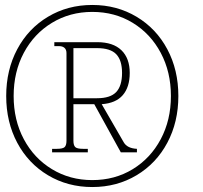

<svg xmlns="http://www.w3.org/2000/svg" viewBox="-20 -744 820 774"><path d="M699 -357Q699 -252 654.5 -168.5Q610 -85 530.5 -37.5Q451 10 352 10Q253 10 173.5 -37.5Q94 -85 49.5 -168.5Q5 -252 5 -357Q5 -462 49.5 -545.5Q94 -629 173.5 -676.5Q253 -724 352 -724Q451 -724 530.5 -676.5Q610 -629 654.5 -545.5Q699 -462 699 -357ZM669 -357Q669 -454 628 -531Q587 -608 515 -652Q443 -696 352 -696Q262 -696 189.5 -652Q117 -608 76 -531Q35 -454 35 -357Q35 -260 76 -183Q117 -106 189.5 -62Q262 -18 352 -18Q443 -18 515 -62Q587 -106 628 -183Q669 -260 669 -357ZM532 -144V-130H467L360 -324H276V-177Q276 -158 283.5 -151Q291 -144 315 -144H334V-130H190V-144H209Q233 -144 240.5 -151Q248 -158 248 -177V-530Q248 -544 240 -551Q232 -558 219 -558H199V-574H372Q436 -574 469.5 -541.5Q503 -509 503 -450Q503 -393 475 -360.5Q447 -328 390 -324L479 -170Q493 -146 532 -144ZM276 -348H371Q425 -348 448.5 -373Q472 -398 472 -450Q472 -501 448.5 -525.5Q425 -550 371 -550H276Z"/></svg>

Font: Taviraj Thin
Style: Italic
Weight: 250
Italic angle: -12°
Designer: Katatrad Team
Foundry: CadsonDemak
Version: Version 1.001